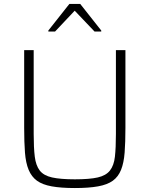

<svg xmlns="http://www.w3.org/2000/svg" viewBox="-20 -941 755 969"><path d="M358 8Q288 8 241 -0.5Q194 -9 166.5 -29Q139 -49 124.5 -84Q110 -119 106 -171Q102 -223 102 -296V-688H150V-265Q150 -195 155.5 -150.5Q161 -106 180.5 -80.5Q200 -55 242.5 -45.5Q285 -36 358 -36Q432 -36 473.5 -45.5Q515 -55 535 -80.5Q555 -106 560 -150.5Q565 -195 565 -265V-688H613V-296Q613 -223 609 -171Q605 -119 591 -84Q577 -49 549.5 -29Q522 -9 475 -0.5Q428 8 358 8ZM224 -782V-787L330 -921H385L491 -787V-782H457L357 -887L258 -782Z"/></svg>

Font: Saira Thin ExtraLight
Style: Regular
Weight: 250
Version: Version 1.101